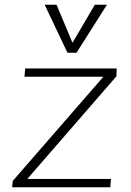

<svg xmlns="http://www.w3.org/2000/svg" viewBox="-20 -788 552 808"><path d="M470 -467 95 -35H447L444 0H31L34 -27L415 -465H83L86 -500H471ZM430 -768 302 -566H264L168 -768H218L285 -608L379 -768Z"/></svg>

Font: Muli ExtraLight
Style: Italic
Weight: 275
Italic angle: -4.541°
Designer: Vernon Adams
Foundry: Vernon Adams
Version: Version 2.001